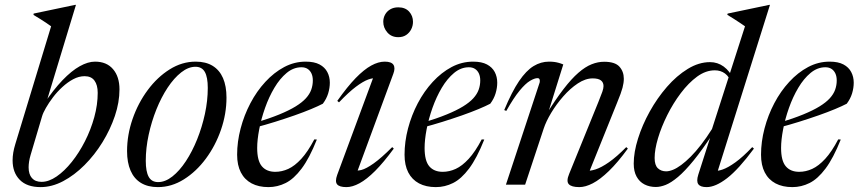

<svg xmlns="http://www.w3.org/2000/svg" viewBox="-20 -755 3510 785"><path d="M105 -121Q101 -107.5 99 -94.8Q97 -82 97 -71Q97 -42.5 110.5 -27Q124 -11.5 150 -11.5Q179.5 -11.5 211.5 -33.5Q243.5 -55.5 273.5 -93Q303.5 -130.5 327.5 -177.8Q351.5 -225 365.5 -276Q379.5 -327 379.5 -375.5Q379.5 -407.5 366.2 -425.5Q353 -443.5 326 -443.5Q302.5 -443.5 279.5 -431.2Q256.5 -419 235 -399.2Q213.5 -379.5 196.5 -357Q179.5 -334.5 167.8 -314Q156 -293.5 152 -279.5ZM189 -647.5Q179.5 -654.5 168.2 -662Q157 -669.5 144.2 -677.5Q131.5 -685.5 117 -694L117.5 -699.5L286.5 -735H290.5L164.5 -320L158.5 -328.5Q198.5 -388.5 235.5 -427Q272.5 -465.5 306 -484.2Q339.5 -503 368.5 -503Q416 -503 442.2 -472.2Q468.5 -441.5 468.5 -389.5Q468.5 -337 449.8 -281.2Q431 -225.5 399 -173.5Q367 -121.5 325.5 -80Q284 -38.5 238 -14.2Q192 10 146 10Q90 10 60.8 -19.8Q31.5 -49.5 31.5 -99.5Q31.5 -114.5 34.2 -131Q37 -147.5 42.5 -165.5Z M780 -503Q821.5 -503 849.5 -485.8Q877.5 -468.5 891.8 -435.8Q906 -403 906 -356Q906 -289.5 883.5 -224.5Q861 -159.5 821.8 -106.5Q782.5 -53.5 732 -21.8Q681.5 10 625.5 10Q584.5 10 556.2 -7.2Q528 -24.5 513.8 -57.5Q499.5 -90.5 499.5 -137Q499.5 -203.5 522 -268.5Q544.5 -333.5 583.8 -386.5Q623 -439.5 673.5 -471.2Q724 -503 780 -503ZM626.5 -10.5Q655.5 -10.5 684.8 -33.5Q714 -56.5 740 -96Q766 -135.5 786 -185.2Q806 -235 817.8 -289.2Q829.5 -343.5 829.5 -395.5Q829.5 -439.5 817.5 -460.8Q805.5 -482 779 -482Q750 -482 720.8 -459Q691.5 -436 665.5 -396.8Q639.5 -357.5 619.5 -307.8Q599.5 -258 587.8 -203.8Q576 -149.5 576 -97.5Q576 -53.5 588 -32Q600 -10.5 626.5 -10.5Z M1212.5 -480Q1180 -480 1152 -456.8Q1124 -433.5 1101.8 -396Q1079.5 -358.5 1063.8 -314Q1048 -269.5 1039.8 -226.2Q1031.5 -183 1031.5 -150Q1031.5 -97.5 1050.8 -75Q1070 -52.5 1105.5 -52.5Q1132.5 -52.5 1158.8 -64.5Q1185 -76.5 1211.8 -105.5Q1238.5 -134.5 1265 -185L1275.5 -184.5Q1245 -108 1213.2 -65.8Q1181.5 -23.5 1148 -6.8Q1114.5 10 1077.5 10Q1037.5 10 1008.8 -5.2Q980 -20.5 964.8 -50Q949.5 -79.5 949.5 -122.5Q949.5 -175.5 963.8 -229.8Q978 -284 1003.8 -333Q1029.5 -382 1064.8 -420.2Q1100 -458.5 1141.8 -480.8Q1183.5 -503 1230 -503Q1265 -503 1286.5 -491.5Q1308 -480 1318.2 -460.5Q1328.5 -441 1328.5 -417Q1328.5 -395.5 1321.8 -373.2Q1315 -351 1300 -331Q1282 -321.5 1252 -309Q1222 -296.5 1184.2 -283.2Q1146.5 -270 1105 -257Q1063.5 -244 1023 -233.5L1025.5 -253.5Q1081.5 -270.5 1121.8 -287Q1162 -303.5 1188.5 -319.8Q1215 -336 1230.5 -353Q1246 -370 1252.5 -388.2Q1259 -406.5 1259 -426Q1259 -442.5 1253.5 -454.5Q1248 -466.5 1237.8 -473.2Q1227.5 -480 1212.5 -480Z M1358.5 -39.5 1510 -448.5 1520.5 -434.5Q1506.5 -437.5 1485.2 -429.8Q1464 -422 1434.8 -400Q1405.5 -378 1366 -336.5L1359 -342.5Q1400 -400.5 1434.2 -435.8Q1468.5 -471 1497.8 -487Q1527 -503 1553 -503Q1580.5 -503 1588.8 -489.8Q1597 -476.5 1588 -453L1436.5 -42L1425.5 -60.5Q1437.5 -55 1457.2 -60Q1477 -65 1508 -87Q1539 -109 1583.5 -153.5L1590 -147.5Q1548.5 -91 1513.8 -56.2Q1479 -21.5 1450 -5.8Q1421 10 1396.5 10Q1367.5 10 1358.2 -1.5Q1349 -13 1358.5 -39.5ZM1547 -666Q1547 -682 1554.5 -695.5Q1562 -709 1575.8 -717Q1589.5 -725 1608.5 -725Q1637 -725 1652.8 -707.5Q1668.5 -690 1668.5 -666Q1668.5 -649.5 1661.2 -635.2Q1654 -621 1640.8 -612Q1627.5 -603 1608.5 -603Q1580.5 -603 1563.8 -622.2Q1547 -641.5 1547 -666Z M1897 -480Q1864.5 -480 1836.5 -456.8Q1808.5 -433.5 1786.2 -396Q1764 -358.5 1748.2 -314Q1732.5 -269.5 1724.2 -226.2Q1716 -183 1716 -150Q1716 -97.5 1735.2 -75Q1754.5 -52.5 1790 -52.5Q1817 -52.5 1843.2 -64.5Q1869.5 -76.5 1896.2 -105.5Q1923 -134.5 1949.5 -185L1960 -184.5Q1929.5 -108 1897.8 -65.8Q1866 -23.5 1832.5 -6.8Q1799 10 1762 10Q1722 10 1693.2 -5.2Q1664.5 -20.5 1649.2 -50Q1634 -79.5 1634 -122.5Q1634 -175.5 1648.2 -229.8Q1662.5 -284 1688.2 -333Q1714 -382 1749.2 -420.2Q1784.5 -458.5 1826.2 -480.8Q1868 -503 1914.5 -503Q1949.5 -503 1971 -491.5Q1992.5 -480 2002.8 -460.5Q2013 -441 2013 -417Q2013 -395.5 2006.2 -373.2Q1999.5 -351 1984.5 -331Q1966.5 -321.5 1936.5 -309Q1906.5 -296.5 1868.8 -283.2Q1831 -270 1789.5 -257Q1748 -244 1707.5 -233.5L1710 -253.5Q1766 -270.5 1806.2 -287Q1846.5 -303.5 1873 -319.8Q1899.5 -336 1915 -353Q1930.5 -370 1937 -388.2Q1943.5 -406.5 1943.5 -426Q1943.5 -442.5 1938 -454.5Q1932.5 -466.5 1922.2 -473.2Q1912 -480 1897 -480Z M2050 -301.5 2041.5 -305Q2073 -380.5 2102.2 -423.5Q2131.5 -466.5 2161.5 -484.8Q2191.5 -503 2224.5 -503Q2236 -503 2245.8 -501.8Q2255.5 -500.5 2264.5 -498Q2273.5 -495.5 2283 -491.5L2218 -284H2211.5Q2251 -348 2283.8 -390.5Q2316.5 -433 2344.8 -457.5Q2373 -482 2398.8 -492.2Q2424.5 -502.5 2450 -502.5Q2494.5 -502.5 2512.5 -482.5Q2530.5 -462.5 2530.5 -433Q2530.5 -416.5 2525.2 -396.2Q2520 -376 2503 -335L2385 -42L2377 -57.5Q2392 -55 2415.2 -62.5Q2438.5 -70 2469.8 -91.8Q2501 -113.5 2540.5 -153.5L2547 -147.5Q2505.5 -90.5 2469.5 -55.8Q2433.5 -21 2403.5 -5.5Q2373.5 10 2348.5 10Q2316.5 10 2305.5 -2Q2294.5 -14 2307 -44L2426.5 -338Q2438 -366.5 2442.8 -380.2Q2447.5 -394 2447.5 -403Q2447.5 -418 2437 -426.2Q2426.5 -434.5 2403 -434.5Q2373.5 -434.5 2342.2 -413.8Q2311 -393 2282.8 -360.8Q2254.5 -328.5 2233.5 -293.5Q2212.5 -258.5 2203 -229.5L2127 0H2048.5L2186.5 -418Q2188 -424.5 2186.2 -430Q2184.5 -435.5 2177.5 -435.5Q2165.5 -435.5 2147 -424.5Q2128.5 -413.5 2104.5 -384.5Q2080.5 -355.5 2050 -301.5Z M2974 -409Q2962 -441.5 2944.2 -454.5Q2926.5 -467.5 2902.5 -467.5Q2865.5 -467.5 2830.2 -441.8Q2795 -416 2763.5 -374.2Q2732 -332.5 2708 -284.2Q2684 -236 2670.2 -189.8Q2656.5 -143.5 2656.5 -109Q2656.5 -79.5 2669.8 -67Q2683 -54.5 2703.5 -54.5Q2716 -54.5 2731.5 -60.8Q2747 -67 2765.2 -80.5Q2783.5 -94 2804 -114.5Q2824.5 -135 2846.2 -163Q2868 -191 2891 -227.5L3026 -647.5Q3017 -654 3005.5 -661.5Q2994 -669 2981 -677.5Q2968 -686 2953.5 -694.5L2955 -699.5L3124.5 -735H3128L2910 -41.5L2898 -57.5Q2911.5 -54 2934 -61.8Q2956.5 -69.5 2987 -91.5Q3017.5 -113.5 3055.5 -153.5L3062.5 -147.5Q3000 -63 2952.8 -26.5Q2905.5 10 2869 10Q2843.5 10 2835 -2Q2826.5 -14 2835 -41L2890 -212.5H2897.5Q2851.5 -142.5 2815.8 -98.8Q2780 -55 2752 -31.5Q2724 -8 2702 0.8Q2680 9.5 2661.5 9.5Q2635.5 9.5 2615 -1Q2594.5 -11.5 2582.8 -32.8Q2571 -54 2571 -86Q2571 -132.5 2588.5 -188.2Q2606 -244 2636.5 -299Q2667 -354 2706.8 -399.8Q2746.5 -445.5 2791.8 -473.2Q2837 -501 2883 -501Q2914 -501 2939 -482.8Q2964 -464.5 2981 -428.5Z M3354.5 -480Q3322 -480 3294 -456.8Q3266 -433.5 3243.8 -396Q3221.5 -358.5 3205.8 -314Q3190 -269.5 3181.8 -226.2Q3173.5 -183 3173.5 -150Q3173.5 -97.5 3192.8 -75Q3212 -52.5 3247.5 -52.5Q3274.5 -52.5 3300.8 -64.5Q3327 -76.5 3353.8 -105.5Q3380.5 -134.5 3407 -185L3417.5 -184.5Q3387 -108 3355.2 -65.8Q3323.5 -23.5 3290 -6.8Q3256.5 10 3219.5 10Q3179.5 10 3150.8 -5.2Q3122 -20.5 3106.8 -50Q3091.5 -79.5 3091.5 -122.5Q3091.5 -175.5 3105.8 -229.8Q3120 -284 3145.8 -333Q3171.5 -382 3206.8 -420.2Q3242 -458.5 3283.8 -480.8Q3325.5 -503 3372 -503Q3407 -503 3428.5 -491.5Q3450 -480 3460.2 -460.5Q3470.5 -441 3470.5 -417Q3470.5 -395.5 3463.8 -373.2Q3457 -351 3442 -331Q3424 -321.5 3394 -309Q3364 -296.5 3326.2 -283.2Q3288.5 -270 3247 -257Q3205.5 -244 3165 -233.5L3167.5 -253.5Q3223.5 -270.5 3263.8 -287Q3304 -303.5 3330.5 -319.8Q3357 -336 3372.5 -353Q3388 -370 3394.5 -388.2Q3401 -406.5 3401 -426Q3401 -442.5 3395.5 -454.5Q3390 -466.5 3379.8 -473.2Q3369.5 -480 3354.5 -480Z"/></svg>

Font: Newsreader 60pt
Style: Italic
Weight: 400
Italic angle: -17°
Designer: Hugues Gentile
Foundry: Production Type
Version: Version 1.003